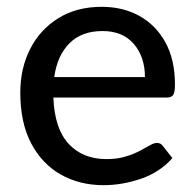

<svg xmlns="http://www.w3.org/2000/svg" viewBox="-20 -536 570 563"><path d="M283.5 7Q213.5 7 158.2 -24.2Q103 -55.5 71.2 -116Q39.5 -176.5 39.5 -264.5Q39.5 -335 68.2 -392Q97 -449 150.8 -482.5Q204.5 -516 278.5 -516Q340.5 -516 388.8 -489.2Q437 -462.5 465 -411.8Q493 -361 493 -288Q493 -265.5 488 -257.8Q483 -250 469.5 -250H136.5Q140 -158.5 181.5 -114Q223 -69.5 292 -69.5Q320.5 -69.5 342 -75.2Q363.5 -81 380 -88.8Q396.5 -96.5 408.5 -104Q418 -109.5 425.8 -113.2Q433.5 -117 439.5 -117Q451.5 -117 457.5 -108L485.5 -72.5Q449 -31 393.8 -12Q338.5 7 283.5 7ZM405 -310Q405 -369 372.5 -407Q340 -445 280.5 -445Q219.5 -445 183.8 -409.2Q148 -373.5 139 -310Z"/></svg>

Font: Verano Sans Medium
Style: Regular
Weight: 500
Designer: Lukasz Dziedzic with Adam Twardoch and Botio Nikoltchev
Foundry: tyPoland Lukasz Dziedzic
Version: Version 3.001;December 28, 2019;FontCreator 12.0.0.2547 64-b